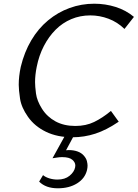

<svg xmlns="http://www.w3.org/2000/svg" viewBox="-20 -730 742 1035"><path d="M371 10Q289 10 228 -19.5Q167 -49 131 -100Q95 -151 88 -198.5Q81 -246 81 -273Q81 -319 92 -370Q111 -449 148.5 -512.5Q186 -576 239 -620Q292 -664 355.5 -687Q419 -710 488 -710Q548 -710 603.5 -692.5Q659 -675 702 -639L651 -574Q613 -611 565 -629Q517 -647 467 -647Q412 -647 364.5 -627Q317 -607 280 -570Q243 -533 216.5 -482Q190 -431 178 -370Q169 -326 169 -287Q169 -265 174 -226Q179 -187 206.5 -143.5Q234 -100 279.5 -75.5Q325 -51 386 -51Q443 -51 487.5 -72.5Q532 -94 578 -132L620 -74Q554 -29 494 -9.5Q434 10 371 10ZM331 0H379L336 80Q343 79 350 79Q377 79 398 86.5Q419 94 432 109Q445 124 448.5 138.5Q452 153 452 163Q452 174 449 187Q438 232 395.5 258.5Q353 285 292 285Q259 285 234 276Q209 267 191 249L212 214Q225 225 246 231.5Q267 238 290 238Q330 238 355 217.5Q380 197 385 172Q386 167 386 162Q386 145 369.5 131Q353 117 315 117Q302 117 289.5 119Q277 121 263 123Z"/></svg>

Font: Isabella Sans
Style: Italic
Weight: 400
Italic angle: -12°
Designer: Christian Thalmann (Catharsis Fonts), Cristiano Sobral
Foundry: The Isabella Sans Project Authors
Version: Version 2.026; ttfautohint (v1.8.4.7-5d5b-dirty)